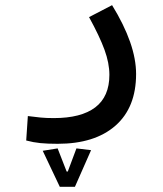

<svg xmlns="http://www.w3.org/2000/svg" viewBox="-20 -322 626 737"><path d="M201.2 230Q162.1 230 135 227.3Q107.9 224.6 80.6 217.3L86.9 123.5Q114.7 127 136 129.2Q157.2 131.3 186.5 131.3Q291.5 131.3 345.7 90.1Q399.9 48.8 399.9 -34.7Q399.9 -79.6 381.1 -131.1Q362.3 -182.6 321.8 -256.3L410.2 -302.2Q502.4 -152.3 502.4 -38.1Q502.4 90.8 423.1 160.4Q343.8 230 201.2 230ZM209.5 395 144 256.8 201.2 247.6 235.8 336.4H240.2L273.4 247.6L329.6 254.4L267.6 395Z"/></svg>

Font: CaskaydiaCove NFP
Style: Regular
Weight: 400
Designer: Aaron Bell
Foundry: Saja Typeworks
Version: Version 2111.001; VTT 6.35;Nerd Fonts 3.1.1